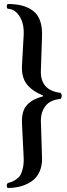

<svg xmlns="http://www.w3.org/2000/svg" viewBox="-20 -727 337 959"><path d="M98.1 57.1 89.8 -108.9Q88.4 -141.6 94.7 -165Q101.1 -188.5 116 -203.9Q130.9 -219.2 149.2 -228.8Q167.5 -238.3 194.8 -246.1V-250Q140.1 -272.5 113.5 -306.9Q86.9 -341.3 89.8 -399.9L98.1 -548.8Q101.6 -608.9 77.4 -646Q53.2 -683.1 18.1 -683.1Q13.7 -687.5 13.7 -695.1Q13.7 -702.6 18.1 -707Q58.6 -707 88.6 -699.5Q118.7 -691.9 143.3 -674.3Q168 -656.7 179.9 -624Q191.9 -591.3 189.9 -543.9L184.1 -374Q181.2 -275.4 282.2 -263.2Q288.1 -257.3 288.3 -248.5Q288.6 -239.7 282.2 -232.9Q230.5 -228 207.3 -197.8Q184.1 -167.5 184.1 -125L189.9 59.1Q191.4 99.6 177.7 130.1Q164.1 160.6 138.9 178Q113.8 195.3 83.5 203.6Q53.2 211.9 18.1 211.9Q13.7 207.5 13.7 200Q13.7 192.4 18.1 188Q32.7 183.6 41.7 179.9Q50.8 176.3 63.7 166.7Q76.7 157.2 83.5 144.5Q90.3 131.8 95 109.4Q99.6 86.9 98.1 57.1Z"/></svg>

Font: Common Serif SemiBold
Style: Regular
Weight: 600
Designer: Philipp H. Poll, Khaled Hosny
Foundry: Stefan Peev, Context Ltd.
Version: Version 1.026